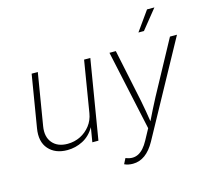

<svg xmlns="http://www.w3.org/2000/svg" viewBox="-130 -915 1398 1278"><g transform="rotate(-15 568.5 -276.0)"><path d="M234.9 7.3Q151.9 7.3 106.4 -44.2Q61 -95.7 76.2 -186L135.7 -545.9H178.2L119.1 -188Q107.4 -117.2 142.8 -75Q178.2 -32.7 247.1 -32.7Q294.4 -32.7 335 -52.7Q375.5 -72.8 403.3 -108.6Q431.2 -144.5 439 -192.4L497.1 -545.9H540L449.7 0H407.7L424.3 -99.6Q392.1 -44.4 341.8 -18.6Q291.5 7.3 234.9 7.3Z M574.2 195.8 593.3 158.2 599.1 160.2Q643.6 177.2 681.2 158Q718.8 138.7 750.5 80.1L791 5.4L671.9 -545.9H715.8L792 -182.1Q799.8 -145 805.7 -108.2Q811.5 -71.3 817.4 -35.2Q835.4 -71.3 853.5 -108.2Q871.6 -145 891.6 -182.1L1088.9 -545.9H1137.2L785.6 96.7Q724.1 208 632.8 208Q599.1 208 574.2 195.8ZM893.1 -626.5 988.3 -760.3H1039.1L931.2 -626.5Z"/></g></svg>

Font: Inter Extra Light
Style: Italic
Weight: 200
Italic angle: -9.39999°
Designer: Rasmus Andersson
Foundry: rsms
Version: Version 4.000;git-3c8e0fc